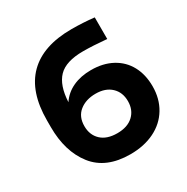

<svg xmlns="http://www.w3.org/2000/svg" viewBox="-171 -884 1028 1054"><g transform="rotate(-30 343.5 -357.5)"><path d="M54 -327V-369Q54 -551 147 -643.5Q240 -736 421 -736Q492 -736 564 -728V-591Q476 -599 415 -599Q306 -599 258.5 -550Q211 -501 206 -397Q236 -442 286 -465Q336 -488 401 -488Q477 -488 533.5 -457.5Q590 -427 620 -371.5Q650 -316 650 -242Q650 -164 614 -104Q578 -44 512 -11.5Q446 21 359 21Q205 21 129.5 -75.5Q54 -172 54 -327ZM492 -239Q492 -295 456 -329Q420 -363 358 -363Q296 -363 256 -331Q216 -299 216 -239Q216 -183 252 -149Q288 -115 354 -115Q419 -115 455.5 -149Q492 -183 492 -239Z"/></g></svg>

Font: Sora-SIA
Style: Bold
Weight: 700
Designer: Jonathan Barnbrook, Julián Moncada
Foundry: Barnbrook Fonts
Version: Version 2.000